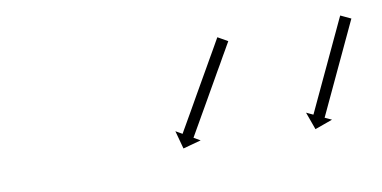

<svg xmlns="http://www.w3.org/2000/svg" viewBox="-35 -617 659 331"><g transform="rotate(-10 295.0 -451.5)"><path d="M588.9 -533.3C589.2 -533.9 589.5 -534.5 589.8 -535.1L571.7 -543.6C571.4 -543 571.1 -542.4 570.8 -541.8C570 -540.1 569.2 -538.4 568.4 -536.7C567.2 -534.1 566 -531.4 564.7 -528.8C563.1 -525.4 561.5 -522 559.9 -518.5C558 -514.5 556.1 -510.4 554.2 -506.4C552.1 -501.9 550 -497.4 547.9 -492.9C545.6 -488 543.4 -483.2 541.1 -478.4C538.8 -473.4 536.4 -468.4 534.1 -463.4C531.8 -458.5 529.4 -453.5 527.1 -448.5C524.8 -443.7 522.6 -438.8 520.3 -434C518.2 -429.5 516.1 -425 514 -420.5C512.1 -416.4 510.2 -412.4 508.3 -408.4C506.7 -404.9 505.1 -401.5 503.5 -398.1C502.2 -395.5 501 -392.8 499.8 -390.2C499 -388.5 498.2 -386.8 497.4 -385.1C497.1 -384.5 496.8 -383.9 496.5 -383.3L484.6 -388.9L495.7 -358.1L526.6 -369.2L514.6 -374.8C514.9 -375.4 515.2 -376 515.5 -376.6C516.3 -378.3 517.1 -380 517.9 -381.7C519.1 -384.3 520.3 -387 521.6 -389.6C523.2 -393 524.8 -396.4 526.4 -399.9C528.3 -403.9 530.2 -407.9 532.1 -412C534.2 -416.5 536.3 -421 538.4 -425.5C540.7 -430.4 542.9 -435.2 545.2 -440C547.5 -445 549.9 -450 552.2 -455C554.5 -459.9 556.9 -464.9 559.2 -469.9C561.5 -474.7 563.7 -479.6 566 -484.4C568.1 -488.9 570.2 -493.4 572.3 -497.9C574.2 -502 576.1 -506 578 -510C579.6 -513.5 581.2 -516.9 582.8 -520.3C584.1 -522.9 585.3 -525.6 586.5 -528.2C587.3 -529.9 588.1 -531.6 588.9 -533.3ZM373 -531.8C373.3 -532.4 373.6 -533 374 -533.6L356.6 -543.5C356.3 -542.9 356 -542.4 355.6 -541.8C354.7 -540.2 353.8 -538.5 352.8 -536.9C351.4 -534.4 349.9 -531.9 348.5 -529.3C346.6 -526.1 344.8 -522.8 342.9 -519.5C340.7 -515.6 338.4 -511.8 336.2 -507.9C333.7 -503.6 331.3 -499.2 328.8 -494.9C326.1 -490.3 323.5 -485.6 320.8 -481C318.1 -476.2 315.4 -471.5 312.6 -466.7C309.9 -461.9 307.2 -457.1 304.4 -452.4C301.8 -447.7 299.1 -443.1 296.5 -438.5C294 -434.2 291.5 -429.9 289.1 -425.5C286.8 -421.7 284.6 -417.8 282.4 -413.9C280.5 -410.6 278.7 -407.4 276.8 -404.1C275.3 -401.6 273.9 -399 272.4 -396.5C271.5 -394.9 270.6 -393.3 269.6 -391.6C269.3 -391.1 269 -390.5 268.7 -389.9L257.2 -396.5L265.8 -364.8L297.4 -373.4L286 -380C286.3 -380.5 286.7 -381.1 287 -381.7C287.9 -383.3 288.9 -384.9 289.8 -386.6C291.2 -389.1 292.7 -391.6 294.1 -394.1C296 -397.4 297.9 -400.7 299.8 -404C302 -407.8 304.2 -411.7 306.4 -415.6C308.9 -419.9 311.4 -424.2 313.9 -428.6C316.5 -433.2 319.1 -437.8 321.8 -442.4C324.5 -447.2 327.3 -452 330 -456.8C332.7 -461.5 335.5 -466.3 338.2 -471.1C340.9 -475.7 343.5 -480.3 346.1 -485C348.6 -489.3 351.1 -493.6 353.6 -497.9C355.8 -501.8 358 -505.7 360.2 -509.6C362.1 -512.8 364 -516.1 365.9 -519.4C367.3 -521.9 368.8 -524.4 370.2 -527C371.1 -528.6 372.1 -530.2 373 -531.8Z"/></g></svg>

Font: FRB American Cursive Just Arrows Medium
Style: Italic
Weight: 500
Italic angle: -25°
Version: Version 2.0;Modular Font Editor K font №1